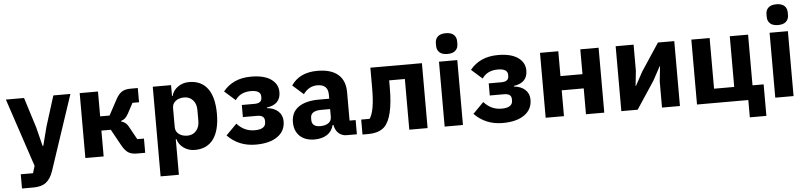

<svg xmlns="http://www.w3.org/2000/svg" viewBox="-51 -1048 6502 1547"><g transform="rotate(-5 3200.0 -274.5)"><path d="M313 -280 390 -525H528L326 81Q305 143 268 171.5Q231 200 165 200H73V85H172L190 27L6 -525H153L230 -280L268 -128H274Z M603 0V-525H751V-324H827L896 -452Q917 -491 943.5 -508Q970 -525 1012 -525H1073V-410H1020L975 -326Q952 -282 916 -273V-268Q953 -260 974 -222L1033 -115H1087V0H1018Q976 0 950 -17Q924 -34 901 -75L827 -209H751V0Z M1194 200V-525H1342V-437H1347Q1358 -481 1397.5 -509Q1437 -537 1488 -537Q1587 -537 1638.5 -467Q1690 -397 1690 -263Q1690 -129 1638.5 -58.5Q1587 12 1488 12Q1437 12 1397.5 -16.5Q1358 -45 1347 -88H1342V200ZM1439 -108Q1481 -108 1508.5 -138Q1536 -168 1536 -217V-308Q1536 -357 1508.5 -387Q1481 -417 1439 -417Q1396 -417 1369 -396Q1342 -375 1342 -340V-185Q1342 -150 1369 -129Q1396 -108 1439 -108Z M1981 12Q1843 12 1752 -82L1839 -170Q1897 -104 1982 -104Q2071 -104 2071 -162V-173Q2071 -218 2012 -218H1896V-316H1999Q2058 -316 2058 -361V-371Q2058 -421 1978 -421Q1893 -421 1851 -359L1763 -437Q1844 -537 1989 -537Q2095 -537 2151 -497.5Q2207 -458 2207 -393Q2207 -293 2096 -278V-273Q2154 -267 2187 -236Q2220 -205 2220 -156Q2220 -77 2156.5 -32.5Q2093 12 1981 12Z M2799 0H2717Q2677 0 2650.5 -25Q2624 -50 2617 -92H2611Q2599 -42 2558.5 -15Q2518 12 2457 12Q2380 12 2337 -29.5Q2294 -71 2294 -141Q2294 -222 2353 -263.5Q2412 -305 2519 -305H2602V-338Q2602 -421 2515 -421Q2447 -421 2402 -359L2314 -437Q2382 -537 2526 -537Q2636 -537 2693 -488Q2750 -439 2750 -345V-115H2799ZM2512 -91Q2552 -91 2577 -108Q2602 -125 2602 -159V-221H2530Q2443 -221 2443 -162V-147Q2443 -91 2512 -91Z M2844 6V-115H2912Q2954 -173 2954 -359V-525H3371V0H3223V-410H3096V-351Q3096 -111 3023 -38Q2979 6 2889 6Z M3497 -654V-676Q3497 -709 3518.5 -729Q3540 -749 3583 -749Q3626 -749 3647.5 -729Q3669 -709 3669 -676V-654Q3669 -621 3647.5 -601Q3626 -581 3583 -581Q3540 -581 3518.5 -601Q3497 -621 3497 -654ZM3509 0V-525H3657V0Z M3978 12Q3840 12 3749 -82L3836 -170Q3894 -104 3979 -104Q4068 -104 4068 -162V-173Q4068 -218 4009 -218H3893V-316H3996Q4055 -316 4055 -361V-371Q4055 -421 3975 -421Q3890 -421 3848 -359L3760 -437Q3841 -537 3986 -537Q4092 -537 4148 -497.5Q4204 -458 4204 -393Q4204 -293 4093 -278V-273Q4151 -267 4184 -236Q4217 -205 4217 -156Q4217 -77 4153.5 -32.5Q4090 12 3978 12Z M4326 0V-525H4474V-324H4652V-525H4800V0H4652V-209H4474V0Z M4938 0V-525H5083V-314L5070 -192H5073L5134 -304L5280 -525H5412V0H5267V-211L5280 -333H5277L5216 -221L5070 0Z M5965 140V0H5550V-525H5698V-115H5861V-525H6009V-115H6099V140Z M6171 -654V-676Q6171 -709 6192.5 -729Q6214 -749 6257 -749Q6300 -749 6321.5 -729Q6343 -709 6343 -676V-654Q6343 -621 6321.5 -601Q6300 -581 6257 -581Q6214 -581 6192.5 -601Q6171 -621 6171 -654ZM6183 0V-525H6331V0Z"/></g></svg>

Font: Aneliza
Style: Bold
Weight: 700
Designer: Mike Abbink, Paul van der Laan, Pieter van Rosmalen
Foundry: Bold Monday
Version: Version 3.0